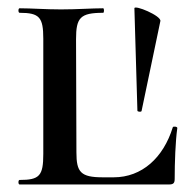

<svg xmlns="http://www.w3.org/2000/svg" viewBox="-20 -490 506 510"><path d="M337 -468 345 -196C345 -193 355 -192 356 -195L406 -434C409 -448 337 -478 337 -468ZM182 -386C182 -443 193 -456 254 -456C257 -456 257 -468 254 -468C224 -468 185 -465 142 -465C101 -465 63 -468 32 -468C28 -468 28 -456 32 -456C85 -456 95 -444 95 -387V-81C95 -23 85 -12 32 -12C28 -12 28 0 32 0H429C441 0 444 -4 444 -15C444 -58 446 -115 451 -150C451 -154 440 -155 439 -152C414 -71 357 -19 282 -19H253C194 -19 183 -33 183 -85Z"/></svg>

Font: Cormorant SC Semi
Style: Regular
Weight: 600
Designer: Christian Thalmann (Catharsis Fonts)
Version: Version 1.000;PS 001.000;hotconv 1.0.70;makeotf.lib2.5.58329